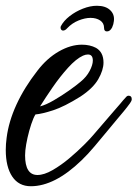

<svg xmlns="http://www.w3.org/2000/svg" viewBox="-36 -497 477 666"><path d="M71 149Q29 149 6.5 115.5Q-16 82 -16 23Q-16 3 -13 -19Q-6 -75 21 -134Q48 -193 94 -252Q127 -295 168 -318.5Q209 -342 248 -342Q276 -342 297 -331Q323 -316 323 -280Q323 -254 305 -222.5Q287 -191 243 -162Q187 -127 148.5 -114.5Q110 -102 87 -100Q80 -89 72.5 -66.5Q65 -44 59.5 -19.5Q54 5 52 24Q52 28 51.5 32.5Q51 37 51 42Q51 110 94 110Q117 110 146.5 93Q176 76 204.5 52Q233 28 255.5 5.5Q278 -17 287 -28L361 -114L381 -137Q386 -143 391 -149Q396 -155 401 -160Q405 -165 410 -165Q421 -165 421 -153Q421 -147 415 -139Q405 -125 392.5 -110Q380 -95 369 -82L335 -41Q315 -17 292 10.5Q269 38 247 59Q154 149 71 149ZM103 -128Q123 -133 150.5 -149Q178 -165 203.5 -183Q229 -201 243 -213Q264 -230 275 -251Q286 -272 286 -287Q286 -308 269 -308Q261 -308 252 -304Q228 -293 200 -262Q172 -231 146.5 -194Q121 -157 103 -128ZM335 -388Q325 -388 325 -400Q325 -417 311.5 -426Q298 -435 278 -435Q259 -435 236.5 -426Q214 -417 197 -399Q190 -391 183 -391Q178 -391 175.5 -395.5Q173 -400 175 -406Q185 -425 205.5 -441Q226 -457 251.5 -467Q277 -477 300 -477Q330 -477 346 -462Q362 -447 359 -424Q358 -413 353 -402Q346 -388 335 -388Z"/></svg>

Font: Birthstone Bounce Medium
Style: Regular
Weight: 500
Designer: Robert E. Leuschke
Foundry: Rob Leuschke
Version: Version 1.010; ttfautohint (v1.8.3)